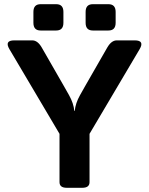

<svg xmlns="http://www.w3.org/2000/svg" viewBox="-20 -892 708 912"><path d="M172.9 -747.1Q138.7 -747.1 138.7 -783.7V-835.4Q138.7 -872.1 172.9 -872.1H247.1Q281.2 -872.1 281.2 -835.4V-783.7Q281.2 -747.1 247.1 -747.1ZM420.9 -747.1Q386.7 -747.1 386.7 -783.7V-835.4Q386.7 -872.1 420.9 -872.1H495.1Q529.3 -872.1 529.3 -835.4V-783.7Q529.3 -747.1 495.1 -747.1ZM24.9 -658.2Q0 -700.2 47.9 -700.2H133.3Q158.7 -700.2 178.2 -666.5L282.2 -485.4Q286.6 -478 308.1 -439.7Q329.6 -401.4 333 -365.2H335Q338.4 -401.4 359.9 -439.7Q381.3 -478 385.7 -485.4L489.7 -666.5Q509.3 -700.2 534.7 -700.2H620.1Q668 -700.2 643.1 -658.2L405.3 -256.3V-26.9Q405.3 0 371.1 0H296.9Q262.7 0 262.7 -26.9V-256.3Z"/></svg>

Font: Istok Web
Style: Bold
Weight: 700
Designer: Andrey V. Panov
Foundry: Andrey V. Panov
Version: Version 1.0.2g